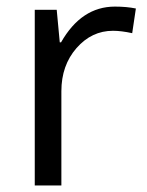

<svg xmlns="http://www.w3.org/2000/svg" viewBox="-20 -565 448 585"><path d="M330.1 -544.9Q365.7 -544.9 394 -539.1L382.8 -463.9Q349.6 -471.2 324.2 -471.2Q259.3 -471.2 213.1 -418.5Q167 -365.7 167 -287.1V0H85.9V-535.2H152.8L162.1 -436H166Q228 -544.9 330.1 -544.9Z"/></svg>

Font: OpenSans-Regular
Style: Regular
Weight: 400
Foundry: Ascender Corporation
Version: Version 1.10